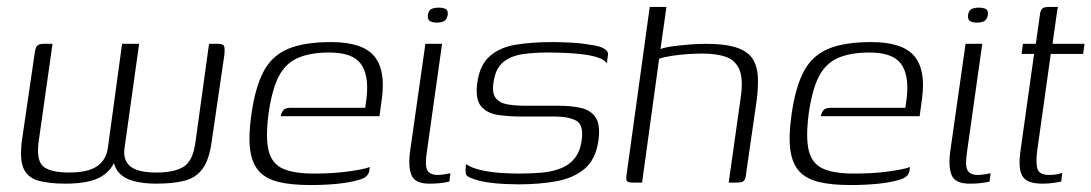

<svg xmlns="http://www.w3.org/2000/svg" viewBox="-20 -525 3138 552"><path d="M169 3Q121 3 90.5 -5.5Q60 -14 48 -40Q36 -66 43 -121L79 -367Q81 -386 86 -392.5Q91 -399 105 -399H131L91 -117Q84 -63 105 -46Q126 -29 178 -29Q233 -29 259 -47Q285 -65 290 -99L331 -399H380L338 -99Q333 -65 354.5 -47Q376 -29 429 -29Q482 -29 508.5 -46Q535 -63 542 -117L581 -399H606Q621 -399 624 -393Q627 -387 625 -367L589 -121Q582 -67 563 -40.5Q544 -14 511 -5.5Q478 3 429 3Q394 3 366 -4Q338 -11 322 -28.5Q306 -46 305 -76L316 -77Q307 -47 287 -29Q267 -11 237.5 -4Q208 3 169 3Z M872 7Q817 7 780.5 -2Q744 -11 724 -33.5Q704 -56 699 -96Q694 -136 703 -198Q714 -274 737.5 -319Q761 -364 807 -384Q853 -404 932 -404Q1021 -404 1055 -364.5Q1089 -325 1078 -243L1071 -191H787Q789 -201 794.5 -208Q800 -215 814 -215H1030L1034 -245Q1041 -310 1017 -342Q993 -374 927 -374Q872 -374 836.5 -358.5Q801 -343 781.5 -305.5Q762 -268 752 -198Q743 -128 752.5 -91Q762 -54 793.5 -40Q825 -26 882 -26Q902 -26 925.5 -27Q949 -28 973 -31Q997 -34 1015.5 -37.5Q1034 -41 1043 -45L1042 -35Q1041 -27 1034.5 -19.5Q1028 -12 1009 -7Q984 0 949 3.5Q914 7 872 7Z M1214 3Q1173 3 1163 -21.5Q1153 -46 1159 -90L1203 -399H1251L1208 -94Q1201 -51 1208 -36.5Q1215 -22 1239 -22Q1246 -22 1259 -24Q1272 -26 1275 -27L1272 -3Q1268 -2 1260 -0.5Q1252 1 1240.5 2Q1229 3 1214 3ZM1236 -460Q1224 -460 1216.5 -464Q1209 -468 1210 -481Q1212 -495 1220 -499Q1228 -503 1241 -503Q1254 -503 1261.5 -499Q1269 -495 1267 -481Q1264 -468 1256 -464Q1248 -460 1236 -460Z M1471 5Q1456 5 1431 4Q1406 3 1380 -1Q1354 -5 1335 -13Q1327 -16 1323 -19.5Q1319 -23 1318.5 -31Q1318 -39 1320 -53Q1338 -41 1367 -35Q1396 -29 1425 -27.5Q1454 -26 1472 -26Q1506 -26 1536 -28.5Q1566 -31 1591 -40.5Q1616 -50 1631.5 -69Q1647 -88 1652 -119Q1659 -165 1637.5 -177.5Q1616 -190 1574 -190H1477Q1443 -190 1412 -194.5Q1381 -199 1363.5 -219Q1346 -239 1352 -286Q1359 -338 1388 -363.5Q1417 -389 1463 -396.5Q1509 -404 1568 -404Q1590 -404 1620.5 -402.5Q1651 -401 1678 -396Q1696 -394 1707.5 -389.5Q1719 -385 1724.5 -379Q1730 -373 1727 -361L1725 -343Q1717 -354 1698 -360Q1679 -366 1654 -369Q1629 -372 1602 -373Q1575 -374 1552 -374Q1517 -374 1484 -369.5Q1451 -365 1428 -347.5Q1405 -330 1399 -289Q1394 -258 1405 -243.5Q1416 -229 1438.5 -225Q1461 -221 1490 -221H1586Q1623 -221 1651 -214.5Q1679 -208 1693 -186.5Q1707 -165 1700 -118Q1692 -66 1660.5 -39.5Q1629 -13 1580 -4Q1531 5 1471 5Z M1800 0Q1785 0 1782 -5Q1779 -10 1782 -27L1848 -505H1896L1879 -384Q1892 -389 1914.5 -392Q1937 -395 1962.5 -397Q1988 -399 2009 -399Q2067 -399 2099.5 -387.5Q2132 -376 2145 -354Q2158 -332 2159 -301.5Q2160 -271 2155 -233L2126 -33Q2125 -18 2122 -11Q2119 -4 2113.5 -2Q2108 0 2097 0H2075L2110 -248Q2117 -299 2105.5 -325.5Q2094 -352 2067 -361.5Q2040 -371 1999 -371Q1982 -371 1958 -369.5Q1934 -368 1911.5 -364.5Q1889 -361 1875 -356L1826 0Z M2425 7Q2370 7 2333.5 -2Q2297 -11 2277 -33.5Q2257 -56 2252 -96Q2247 -136 2256 -198Q2267 -274 2290.5 -319Q2314 -364 2360 -384Q2406 -404 2485 -404Q2574 -404 2608 -364.5Q2642 -325 2631 -243L2624 -191H2340Q2342 -201 2347.5 -208Q2353 -215 2367 -215H2583L2587 -245Q2594 -310 2570 -342Q2546 -374 2480 -374Q2425 -374 2389.5 -358.5Q2354 -343 2334.5 -305.5Q2315 -268 2305 -198Q2296 -128 2305.5 -91Q2315 -54 2346.5 -40Q2378 -26 2435 -26Q2455 -26 2478.5 -27Q2502 -28 2526 -31Q2550 -34 2568.5 -37.5Q2587 -41 2596 -45L2595 -35Q2594 -27 2587.5 -19.5Q2581 -12 2562 -7Q2537 0 2502 3.5Q2467 7 2425 7Z M2767 3Q2726 3 2716 -21.5Q2706 -46 2712 -90L2756 -399H2804L2761 -94Q2754 -51 2761 -36.5Q2768 -22 2792 -22Q2799 -22 2812 -24Q2825 -26 2828 -27L2825 -3Q2821 -2 2813 -0.5Q2805 1 2793.5 2Q2782 3 2767 3ZM2789 -460Q2777 -460 2769.5 -464Q2762 -468 2763 -481Q2765 -495 2773 -499Q2781 -503 2794 -503Q2807 -503 2814.5 -499Q2822 -495 2820 -481Q2817 -468 2809 -464Q2801 -460 2789 -460Z M2977 3Q2949 3 2934 -5Q2919 -13 2914 -32Q2909 -51 2913 -85L2953 -370H2917L2921 -399H2958L2969 -477Q2970 -489 2973 -495Q2976 -501 2981 -503Q2986 -505 2994 -505H3022Q3021 -504 3020 -497.5Q3019 -491 3017 -477L3006 -399H3098L3094 -370H3001L2962 -92Q2957 -53 2963.5 -37.5Q2970 -22 2996 -22Q3008 -22 3019 -24Q3030 -26 3034 -28L3031 -3Q3026 -2 3011 0.5Q2996 3 2977 3Z"/></svg>

Font: Genos Light
Style: Italic
Weight: 300
Italic angle: -8°
Designer: Robert E. Leuschke
Foundry: Robert E. Leuschke
Version: Version 1.010